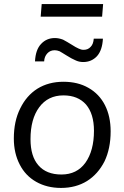

<svg xmlns="http://www.w3.org/2000/svg" viewBox="-20 -917 612 944"><path d="M280 7Q211 7 158 -23Q105 -53 77 -108Q48 -164 48 -236Q48 -321 79 -383Q110 -447 164 -481Q219 -515 292 -515Q363 -515 415 -485Q468 -455 496 -400Q524 -345 524 -271Q524 -187 494 -124Q462 -61 408 -27Q353 7 280 7ZM282 -59Q358 -59 400 -117Q442 -176 442 -274Q442 -357 403 -403Q363 -448 292 -448Q216 -448 173 -390Q130 -332 130 -233Q130 -148 169 -104Q208 -59 282 -59ZM152 -615Q155 -673 182 -701Q209 -730 250 -730Q269 -730 290 -722Q309 -712 333 -697Q353 -684 367 -678Q379 -672 391 -672Q413 -672 426 -687Q439 -700 441 -727H486Q483 -670 457 -641Q430 -612 389 -612Q368 -612 350 -621Q333 -628 306 -645Q295 -652 286.5 -657Q278 -662 273 -665Q260 -670 249 -670Q227 -670 213 -655Q198 -639 197 -615ZM180 -835 185 -897H487L482 -835Z"/></svg>

Font: PRinguin Sans
Style: Italic
Weight: 400
Designer: Vernon Adams
Foundry: Vernon Adams
Version: ""